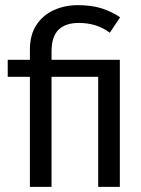

<svg xmlns="http://www.w3.org/2000/svg" viewBox="-20 -725 549 745"><path d="M96 0V-427H10V-493H96V-532Q96 -590 121.5 -628.5Q147 -667 189.5 -686Q232 -705 282 -705Q334 -705 373 -693Q412 -681 446 -658L406 -598Q381 -617 351 -626.5Q321 -636 286 -636Q234 -636 207 -609.5Q180 -583 180 -525V-493H391V-427H180V0ZM361 0V-493H445V0Z"/></svg>

Font: Hanken Grotesk
Style: Regular
Weight: 400
Designer: Alfredo Marco Pradil
Foundry: Hanken Design Co.
Version: Version 3.013